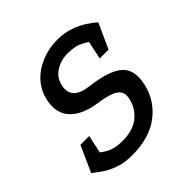

<svg xmlns="http://www.w3.org/2000/svg" viewBox="-149 -618 735 735"><g transform="rotate(-45 219.0 -250.0)"><path d="M156 8 170.2 -57Q226.3 -57 259.5 -84Q292.7 -111 301.7 -153Q309.2 -186.7 285.3 -202.8Q261.5 -218.8 202.7 -227L226 -295Q321 -284 358.6 -252Q396.2 -220 381.7 -153Q367.2 -82 309.3 -37Q251.5 8 156 8ZM266 -508 256.8 -443Q220.7 -443 191.8 -424.6Q162.8 -406.2 155.7 -372.7Q140.3 -306 226 -295L202.7 -227Q131.2 -237.5 96.9 -274.4Q62.7 -311.3 75.7 -372.7Q84.8 -414.8 112.4 -445.1Q140 -475.3 180.6 -491.7Q221.2 -508 266 -508ZM-2.7 -55 50.2 -109Q68.7 -92 95.9 -74.5Q123.2 -57 170.2 -57L156 8Q115.7 8 84.8 -3Q54 -14 32.7 -29Q11.3 -44 -2.7 -55ZM372.7 -395.3Q356.2 -410.5 328.5 -426.8Q300.8 -443 256.8 -443L266 -508Q303.2 -508 333.7 -497.5Q364.2 -487 387.2 -472.2Q410.3 -457.3 424.7 -444ZM92.2 -160.8 69.8 -55H-2.7L44.7 -160.8ZM330.8 -342.3 352.2 -443.8 424.7 -444 378.5 -342.3Z"/></g></svg>

Font: Epunda Slab Light
Style: Italic
Weight: 300
Italic angle: -12°
Designer: Simon Atzbach
Foundry: typofactur
Version: Version 1.102